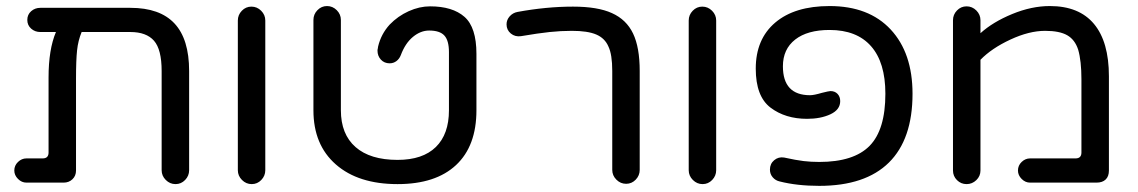

<svg xmlns="http://www.w3.org/2000/svg" viewBox="-20 -603 3765 635"><path d="M605.5 -368.2V-40Q605.5 -21.5 592.3 -7.8Q579.1 5.9 560.5 5.9Q542 5.9 528.3 -7.8Q514.6 -21.5 514.6 -40V-368.2Q514.6 -439.5 489.3 -468.3Q463.9 -497.1 411.1 -497.1H250Q238.3 -468.8 234.9 -436.5Q231.4 -404.3 231.4 -342.8V-39.1Q231.4 -21.5 219.7 -10.3Q208 1 190.4 1H67.4Q51.8 1 39.6 -11.2Q27.3 -23.4 27.3 -39.1Q27.3 -55.7 39.6 -67.4Q51.8 -79.1 67.4 -79.1H121.1Q140.6 -79.1 140.6 -98.6V-346.7Q140.6 -439.5 165 -497.1H113.3Q95.7 -497.1 83 -508.3Q70.3 -519.5 70.3 -537.1Q70.3 -554.7 83 -565.9Q95.7 -577.1 113.3 -577.1H411.1Q508.8 -577.1 557.1 -525.4Q605.5 -473.6 605.5 -368.2Z M766.6 -40V-535.2Q766.6 -553.7 779.8 -567.4Q793 -581.1 811.5 -581.1Q830.1 -581.1 843.8 -567.4Q857.4 -553.7 857.4 -535.2V-40Q857.4 -21.5 844.2 -7.8Q831.1 5.9 812.5 5.9Q793.9 5.9 780.3 -7.8Q766.6 -21.5 766.6 -40Z M1016.6 -238.3V-537.1Q1016.6 -555.7 1029.8 -569.3Q1043 -583 1061.5 -583Q1080.1 -583 1093.8 -569.3Q1107.4 -555.7 1107.4 -537.1V-238.3Q1107.4 -159.2 1155.8 -116.7Q1204.1 -74.2 1294.9 -74.2Q1377.9 -74.2 1421.4 -116.7Q1464.8 -159.2 1464.8 -238.3V-430.7Q1464.8 -468.8 1449.7 -485.4Q1434.6 -502 1399.4 -502Q1371.1 -502 1345.7 -481Q1320.3 -460 1305.7 -420.9Q1300.8 -408.2 1291 -400.9Q1281.2 -393.6 1268.6 -393.6Q1251 -393.6 1239.7 -405.8Q1228.5 -418 1228.5 -435.5Q1228.5 -439.5 1229.5 -442.4L1230.5 -449.2Q1240.2 -490.2 1268.6 -521.5Q1295.9 -549.8 1331.5 -565.9Q1367.2 -582 1402.3 -582Q1476.6 -582 1516.1 -547.4Q1555.7 -512.7 1555.7 -424.8V-238.3Q1555.7 -120.1 1488.3 -57.1Q1420.9 5.9 1294.9 5.9Q1165 5.9 1090.8 -59.1Q1016.6 -124 1016.6 -238.3Z M2004.9 -41V-368.2Q2004.9 -422.9 1992.2 -449.2Q1980.5 -476.6 1952.1 -488.8Q1923.8 -501 1871.1 -501Q1835 -501 1797.9 -497.1Q1760.7 -493.2 1703.1 -483.4Q1683.6 -480.5 1669.4 -492.2Q1655.3 -503.9 1655.3 -522.5Q1655.3 -537.1 1665.5 -548.8Q1675.8 -560.5 1691.4 -563.5Q1787.1 -581.1 1875 -581.1Q1957 -581.1 2003.9 -559.6Q2051.8 -538.1 2073.7 -492.2Q2095.7 -446.3 2095.7 -368.2V-41Q2095.7 -22.5 2082.5 -8.8Q2069.3 4.9 2050.8 4.9Q2032.2 4.9 2018.6 -8.8Q2004.9 -22.5 2004.9 -41Z M2257.8 -40V-535.2Q2257.8 -553.7 2271 -567.4Q2284.2 -581.1 2302.7 -581.1Q2321.3 -581.1 2335 -567.4Q2348.6 -553.7 2348.6 -535.2V-40Q2348.6 -21.5 2335.4 -7.8Q2322.3 5.9 2303.7 5.9Q2285.2 5.9 2271.5 -7.8Q2257.8 -21.5 2257.8 -40Z M2558.6 -2.9Q2544.9 -5.9 2535.6 -16.6Q2526.4 -27.3 2526.4 -42Q2526.4 -61.5 2540.5 -73.2Q2554.7 -85 2573.2 -82Q2613.3 -73.2 2637.7 -70.3Q2662.1 -67.4 2689.5 -67.4Q2803.7 -67.4 2856 -120.6Q2908.2 -173.8 2908.2 -293Q2908.2 -396.5 2860.8 -450.2Q2813.5 -503.9 2723.6 -503.9Q2650.4 -503.9 2609.9 -472.2Q2569.3 -440.4 2569.3 -383.8Q2569.3 -288.1 2659.2 -288.1Q2671.9 -288.1 2698.2 -295.9Q2721.7 -301.8 2726.6 -301.8Q2741.2 -301.8 2750 -292.5Q2758.8 -283.2 2758.8 -268.6Q2758.8 -240.2 2726.6 -225.1Q2694.3 -210 2649.4 -210Q2577.1 -210 2528.3 -247.1Q2479.5 -284.2 2479.5 -376Q2479.5 -473.6 2543.9 -528.3Q2608.4 -583 2723.6 -583Q2853.5 -583 2925.8 -505.4Q2998 -427.7 2998 -293Q2998 -142.6 2919.9 -65.4Q2841.8 11.7 2689.5 11.7Q2616.2 11.7 2558.6 -2.9Z M3131.8 -39.1V-536.1Q3131.8 -554.7 3145 -568.4Q3158.2 -582 3176.8 -582Q3195.3 -582 3209 -568.4Q3222.7 -554.7 3222.7 -536.1V-493.2Q3263.7 -530.3 3327.6 -556.6Q3391.6 -583 3452.1 -583Q3548.8 -583 3598.1 -523.9Q3647.5 -464.8 3647.5 -350.6V-39.1Q3647.5 -19.5 3636.7 -9.3Q3626 1 3606.4 1H3386.7Q3371.1 1 3358.9 -11.2Q3346.7 -23.4 3346.7 -39.1Q3346.7 -55.7 3358.9 -67.4Q3371.1 -79.1 3386.7 -79.1H3537.1Q3556.6 -79.1 3556.6 -98.6V-340.8Q3556.6 -401.4 3545.9 -438.5Q3535.2 -471.7 3509.8 -486.3Q3484.4 -501 3436.5 -501Q3383.8 -501 3321.8 -472.2Q3259.8 -443.4 3222.7 -405.3V-39.1Q3222.7 -20.5 3209 -7.3Q3195.3 5.9 3176.8 5.9Q3158.2 5.9 3145 -7.3Q3131.8 -20.5 3131.8 -39.1Z"/></svg>

Font: KTXP_ComRound
Style: Medium
Weight: 500
Version: Version 1.01;May 16, 2022;FontCreator 13.0.0.2683 64-bit